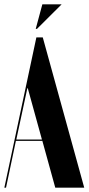

<svg xmlns="http://www.w3.org/2000/svg" viewBox="-30 -873 412 893"><path d="M142.1 -738.8H136.2L167 -853H256.8ZM-9.8 0 139.2 -699.2H168.9L361.8 0H227.1L167 -217.8H43.9L-2 0ZM97.2 -462.9 45.9 -224.1H165L99.1 -462.9Z"/></svg>

Font: Moniqa Black Display
Style: Regular
Weight: 900
Designer: Rajesh Rajput
Foundry: Rajesh Rajput
Version: Version 1.000